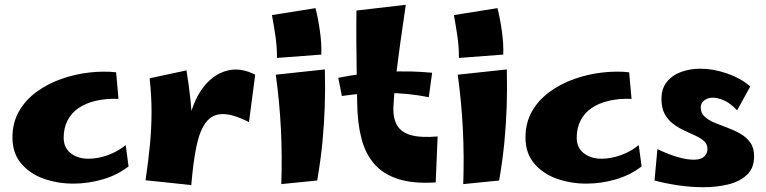

<svg xmlns="http://www.w3.org/2000/svg" viewBox="-20 -761 3201 802"><path d="M286 6Q221 6 163 -14.5Q105 -35 68.5 -78Q32 -121 32 -187Q32 -248 59 -295.5Q86 -343 132.5 -377Q179 -411 235.5 -431Q292 -451 352 -458Q412 -465 465 -459L475 -348Q423 -350 380.5 -340Q338 -330 308 -309.5Q278 -289 262 -257.5Q246 -226 246 -186Q246 -144 275.5 -121Q305 -98 349 -98Q390 -98 432 -113.5Q474 -129 505 -155L517 -66Q471 -30 410 -12Q349 6 286 6Z M779 12 756 -156Q760 -242 783.5 -309Q807 -376 847 -417Q887 -458 938 -468Q989 -478 1046 -449L1020 -251Q953 -285 909.5 -284.5Q866 -284 840 -249.5Q814 -215 800.5 -149.5Q787 -84 779 12ZM779 12 588 -8Q600 -90 606.5 -159Q613 -228 613 -294.5Q613 -361 605 -434L759 -467Q770 -399 776 -340.5Q782 -282 784 -226.5Q786 -171 784.5 -113Q783 -55 779 12Z M1137 -519Q1137 -567 1130.5 -610.5Q1124 -654 1116 -698L1298 -727Q1309 -684 1316.5 -630Q1324 -576 1322 -533ZM1305 -7 1155 8Q1159 -108 1153.5 -220Q1148 -332 1132 -449L1337 -471Q1339 -389 1336.5 -316Q1334 -243 1327 -169Q1320 -95 1305 -7Z M1800 1Q1707 7 1644 -13Q1581 -33 1543.5 -76Q1506 -119 1489.5 -183.5Q1473 -248 1472 -332Q1471 -388 1470 -453Q1469 -518 1468.5 -585.5Q1468 -653 1469 -717L1675 -741Q1663 -660 1652.5 -584.5Q1642 -509 1634 -441Q1626 -373 1623 -311Q1622 -266 1639 -237Q1656 -208 1697 -196.5Q1738 -185 1808 -191ZM1771 -355Q1687 -372 1593 -373Q1499 -374 1408 -360L1393 -436Q1491 -456 1594.5 -461Q1698 -466 1785 -457Z M1897 -519Q1897 -567 1890.5 -610.5Q1884 -654 1876 -698L2058 -727Q2069 -684 2076.5 -630Q2084 -576 2082 -533ZM2065 -7 1915 8Q1919 -108 1913.5 -220Q1908 -332 1892 -449L2097 -471Q2099 -389 2096.5 -316Q2094 -243 2087 -169Q2080 -95 2065 -7Z M2429 6Q2364 6 2306 -14.5Q2248 -35 2211.5 -78Q2175 -121 2175 -187Q2175 -248 2202 -295.5Q2229 -343 2275.5 -377Q2322 -411 2378.5 -431Q2435 -451 2495 -458Q2555 -465 2608 -459L2618 -348Q2566 -350 2523.5 -340Q2481 -330 2451 -309.5Q2421 -289 2405 -257.5Q2389 -226 2389 -186Q2389 -144 2418.5 -121Q2448 -98 2492 -98Q2533 -98 2575 -113.5Q2617 -129 2648 -155L2660 -66Q2614 -30 2553 -12Q2492 6 2429 6Z M2918 21Q2866 21 2812 13Q2758 5 2714 -7L2726 -138Q2747 -128 2773.5 -117.5Q2800 -107 2827.5 -100.5Q2855 -94 2878 -94Q2897 -94 2909.5 -99.5Q2922 -105 2928.5 -115.5Q2935 -126 2935 -139Q2935 -159 2921 -171.5Q2907 -184 2885.5 -194Q2864 -204 2839 -215.5Q2814 -227 2792.5 -243Q2771 -259 2757 -284Q2743 -309 2743 -347Q2743 -391 2765.5 -419Q2788 -447 2825 -460.5Q2862 -474 2905 -474Q2959 -474 3016 -454.5Q3073 -435 3114 -400L3059 -300Q3031 -330 3004.5 -341.5Q2978 -353 2957 -353Q2937 -353 2922 -342Q2907 -331 2907 -312Q2907 -289 2923 -274Q2939 -259 2964.5 -248.5Q2990 -238 3018.5 -227.5Q3047 -217 3072.5 -202.5Q3098 -188 3114 -165.5Q3130 -143 3130 -108Q3130 -59 3100.5 -31Q3071 -3 3023 9Q2975 21 2918 21Z"/></svg>

Font: Marhey Light SemiBold
Style: Regular
Weight: 600
Version: Version 1.000